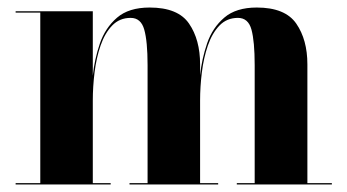

<svg xmlns="http://www.w3.org/2000/svg" viewBox="-20 -490 922 510"><path d="M21.5 -3.5H87V-456.5H21.5V-460H226.5V-289Q231 -332.5 245.2 -374.2Q259.5 -416 290.8 -443Q322 -470 377.5 -470Q453 -470 482.2 -427.2Q511.5 -384.5 511.5 -319V-290Q516 -333.5 530.2 -375Q544.5 -416.5 575.8 -443.2Q607 -470 662 -470Q737.5 -470 767 -427.2Q796.5 -384.5 796.5 -319V-3.5H861.5V0H609V-3.5H656.5V-317Q656.5 -380 648 -411.2Q639.5 -442.5 612 -442.5Q582.5 -442.5 563 -422.2Q543.5 -402 532.2 -369.2Q521 -336.5 516.2 -298Q511.5 -259.5 511.5 -223V-3.5H559.5V0H324V-3.5H372V-317Q372 -380 363.2 -411.2Q354.5 -442.5 327 -442.5Q297.5 -442.5 278 -422.2Q258.5 -402 247.2 -369.2Q236 -336.5 231.2 -298Q226.5 -259.5 226.5 -223V-3.5H274V0H21.5Z"/></svg>

Font: Bodoni* 48pt
Style: Bold
Weight: 700
Version: Version 2.3